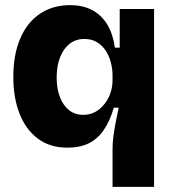

<svg xmlns="http://www.w3.org/2000/svg" viewBox="-20 -562 680 749"><path d="M419 167V20Q419 -5 422.5 -31Q426 -57 431.5 -85.5Q437 -114 443 -142H424Q409 -91 385.5 -56Q362 -21 327.5 -3.5Q293 14 243 14Q175 14 128 -21Q81 -56 56.5 -118Q32 -180 32 -261Q32 -349 59 -412Q86 -475 136 -508.5Q186 -542 254 -542Q301 -542 337 -524Q373 -506 396.5 -469.5Q420 -433 428 -376H447V-527H581V-273V167ZM305 -114Q326 -114 343.5 -121.5Q361 -129 375 -142.5Q389 -156 399 -173Q409 -190 414 -209.5Q419 -229 419 -250V-269Q419 -293 412.5 -318Q406 -343 393 -363.5Q380 -384 359 -397Q338 -410 309 -410Q276 -410 252 -391.5Q228 -373 214.5 -339Q201 -305 201 -259Q201 -217 213.5 -184Q226 -151 249 -132.5Q272 -114 305 -114Z"/></svg>

Font: Bricolage Grotesque 24pt ExtraBold
Style: Regular
Weight: 800
Designer: Mathieu Triay
Foundry: Atelier Triay
Version: Version 1.001;gftools[0.9.33.dev8+g029e19f]